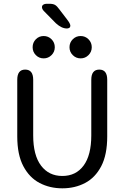

<svg xmlns="http://www.w3.org/2000/svg" viewBox="-20 -988 660 1018"><path d="M310.5 10.5Q244 10.5 190 -17.8Q136 -46 103.8 -106.8Q71.5 -167.5 71.5 -265V-565Q71.5 -619 113.5 -619Q156 -619 156 -565V-270Q156 -165 197.5 -110Q239 -55 310.5 -55Q382.5 -55 423.2 -110Q464 -165 464 -270V-565Q464 -619 506.5 -619Q548.5 -619 548.5 -565V-265Q548.5 -167.5 516.8 -106.8Q485 -46 431.2 -17.8Q377.5 10.5 310.5 10.5ZM211.5 -678.5Q187 -678.5 170 -695.8Q153 -713 153 -737.5Q153 -762.5 170 -779.8Q187 -797 211.5 -797Q236 -797 253.2 -779.8Q270.5 -762.5 270.5 -737.5Q270.5 -713 253.2 -695.8Q236 -678.5 211.5 -678.5ZM407.5 -678.5Q383 -678.5 365.8 -695.8Q348.5 -713 348.5 -737.5Q348.5 -762.5 365.8 -779.8Q383 -797 407.5 -797Q432 -797 449.2 -779.8Q466.5 -762.5 466.5 -737.5Q466.5 -713 449.2 -695.8Q432 -678.5 407.5 -678.5ZM335 -837Q320.5 -837 306.2 -843.8Q292 -850.5 276.5 -864.5L216.5 -925.5Q202.5 -938.5 202.5 -950Q202.5 -958.5 209.5 -963.2Q216.5 -968 227 -968H241.5Q261.5 -968 272 -961.8Q282.5 -955.5 295 -938L337 -883Q353 -862 353 -851.5Q353 -844 347.5 -840.5Q342 -837 335 -837Z"/></svg>

Font: Sono
Style: Regular
Weight: 400
Designer: Tyler Finck
Foundry: Tyler Finck
Version: Version 2.112